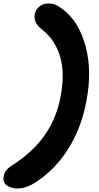

<svg xmlns="http://www.w3.org/2000/svg" viewBox="-80 -832 573 1111"><path d="M19 258.8Q4.4 258.8 -10.3 254.6Q-24.9 250.5 -37.6 242.7Q-50.3 234.9 -56.4 221.2Q-62.5 207.5 -59.1 189.9Q-56.2 170.9 -45.7 156.2Q-35.2 141.6 -13.2 127Q106 51.3 175 -44.7Q244.1 -140.6 269 -264.2Q297.4 -404.8 268.1 -503.7Q238.8 -602.5 163.1 -661.1Q111.8 -700.7 121.1 -749Q126 -776.4 147.9 -794.2Q169.9 -812 198.2 -812Q222.7 -812 239.7 -805.2Q256.8 -798.3 279.8 -780.8Q376 -710 415.3 -564.2Q454.6 -418.5 418 -236.8Q388.2 -84.5 311.5 34.7Q234.9 153.8 121.1 226.1Q68.8 258.8 19 258.8Z"/></svg>

Font: Shantell Sans Normal
Style: Bold Italic
Weight: 700
Italic angle: -11.31°
Designer: Stephen Nixon, Anya Danilova, Shantell Martin
Foundry: Arrow Type
Version: Version 1.006;[559af2be0]